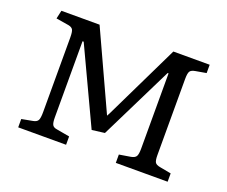

<svg xmlns="http://www.w3.org/2000/svg" viewBox="-90 -642 921 780"><g transform="rotate(20 371.0 -252.5)"><path d="M51 0V-36L99 -45Q115 -48 120 -57.5Q125 -67 125 -93V-415Q125 -439 120.5 -448Q116 -457 101 -460L46 -469L54 -505H219L374 -168L381 -181L538 -505H695V-469L649 -461Q631 -458 626 -449Q621 -440 621 -416V-87Q621 -65 626 -56.5Q631 -48 649 -45L697 -36V0H473V-36L522 -44Q539 -47 544.5 -56Q550 -65 550 -90V-415H546L390 -99L335 -92L182 -418H177V-89Q177 -66 182 -57Q187 -48 202 -46L258 -36V0Z"/></g></svg>

Font: Literata 12pt Light
Style: Regular
Weight: 300
Designer: Latin by Veronika Burian and Jose Scaglione. Greek by Irene Vlachou. Cyrillic by Vera Evstafieva.
Foundry: TypeTogether
Version: Version 3.002